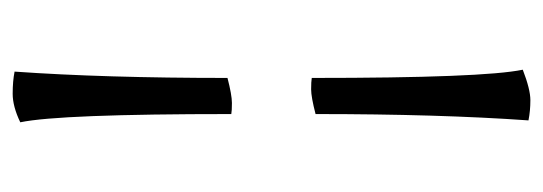

<svg xmlns="http://www.w3.org/2000/svg" viewBox="-297 -472 857 303"><g transform="rotate(-90 131.5 -320.5)"><path d="M173 76Q142 88 125 88Q108 88 93 85Q103 -56 103 -251Q130 -258 142 -258Q154 -258 160 -257Q160 14 173 76ZM90 -717Q115 -729 135 -729Q155 -729 170 -726Q160 -585 160 -390Q133 -383 120.5 -383Q108 -383 103 -384Q103 -655 90 -717Z"/></g></svg>

Font: Port Lligat Sans
Style: Regular
Weight: 400
Designer: Dario Muhafara, Eduardo Rodriguez Tunni
Foundry: Tipo
Version: Version 1.002